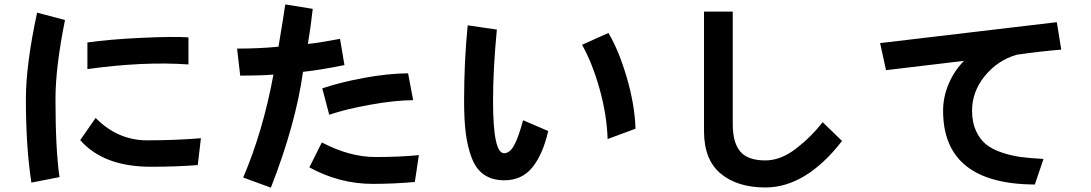

<svg xmlns="http://www.w3.org/2000/svg" viewBox="-20 -827 5040 887"><path d="M99.6 -369.1Q99.6 -528.3 151.4 -768.6L280.3 -734.4Q236.3 -516.6 236.3 -369.1Q236.3 -137.7 254.9 -8.8L125 16.6Q99.6 -147.5 99.6 -369.1ZM383.8 -507.8V-630.9Q488.3 -645.5 635.3 -652.3Q782.2 -659.2 850.6 -654.3V-529.3Q643.6 -543.9 383.8 -507.8ZM350.6 -179.7 421.9 -282.2Q523.4 -178.7 660.2 -178.7Q792 -178.7 908.2 -188.5L893.6 -64.5Q796.9 -56.6 677.7 -56.6Q458 -56.6 350.6 -179.7Z M1075.2 -602.5Q1179.7 -602.5 1266.6 -611.3Q1291 -756.8 1297.9 -806.6L1424.8 -786.1Q1415 -697.3 1402.3 -624Q1446.3 -627.9 1550.8 -647.5L1571.3 -526.4Q1455.1 -502.9 1379.9 -495.1Q1345.7 -252 1231.4 40L1103.5 -6.8Q1195.3 -221.7 1243.2 -482.4Q1179.7 -477.5 1089.8 -477.5ZM1468.8 -418.9Q1553.7 -447.3 1662.1 -467.3Q1770.5 -487.3 1865.2 -488.3L1888.7 -364.3Q1800.8 -363.3 1688 -342.8Q1575.2 -322.3 1501 -296.9ZM1409.2 -53.7 1466.8 -168.9Q1595.7 -101.6 1713.9 -101.6Q1827.1 -101.6 1915 -110.4L1896.5 13.7Q1798.8 22.5 1702.1 22.5Q1548.8 22.5 1409.2 -53.7Z M2124 -360.4Q2124 -543 2140.6 -710L2275.4 -690.4Q2257.8 -509.8 2257.8 -360.4Q2257.8 -119.1 2308.6 -119.1Q2335 -119.1 2355 -155.3Q2375 -191.4 2396.5 -271.5L2512.7 -221.7Q2487.3 -112.3 2439 -53.2Q2390.6 5.9 2309.6 5.9Q2253.9 5.9 2216.3 -20Q2178.7 -45.9 2159.2 -97.7Q2139.6 -149.4 2131.8 -211.4Q2124 -273.4 2124 -360.4ZM2668.9 -620.1 2791 -674.8Q2838.9 -593.8 2875.5 -469.2Q2912.1 -344.7 2916 -232.4L2787.1 -184.6Q2783.2 -298.8 2749.5 -418Q2715.8 -537.1 2668.9 -620.1Z M3232.4 -220.7V-773.4H3365.2V-252.9Q3365.2 -168 3399.9 -127Q3434.6 -85.9 3515.6 -85.9Q3586.9 -85.9 3657.7 -140.6Q3728.5 -195.3 3780.3 -262.7L3870.1 -175.8Q3703.1 39.1 3515.6 39.1Q3386.7 39.1 3309.6 -24.9Q3232.4 -88.9 3232.4 -220.7Z M4045.9 -627.9 4862.3 -724.6 4882.8 -597.7Q4793.9 -590.8 4676.8 -574.2Q4587.9 -547.9 4529.3 -475.6Q4470.7 -403.3 4470.7 -315.4Q4470.7 -262.7 4488.3 -223.6Q4505.9 -184.6 4534.2 -161.1Q4562.5 -137.7 4607.4 -122.6Q4652.3 -107.4 4696.8 -101.6Q4741.2 -95.7 4800.8 -92.8L4760.7 25.4Q4336.9 23.4 4336.9 -315.4Q4336.9 -378.9 4362.8 -439.9Q4388.7 -501 4433.6 -545.9Q4184.6 -516.6 4073.2 -502.9Z"/></svg>

Font: Gothic A1 ExtraBold
Style: Regular
Weight: 800
Designer: HanYang I&C Co.,Ltd.
Foundry: HanYang I&C Co.,Ltd.
Version: Version 2.50